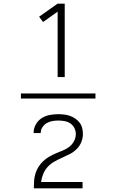

<svg xmlns="http://www.w3.org/2000/svg" viewBox="-20 -868 640 1056"><path d="M297 -444V-804L217 -747L195 -776L297 -848H336V-444ZM166 168Q166 147 167.5 126.5Q169 106 175 86.5Q181 67 192 49.5Q203 32 218 18Q233 4 251 -6.5Q269 -17 288 -25Q307 -33 326 -40.5Q345 -48 361 -60.5Q377 -73 387 -91.5Q397 -110 397 -131Q397 -148 389 -164Q381 -180 366.5 -189.5Q352 -199 335 -202Q318 -205 300 -205Q284 -205 267.5 -202Q251 -199 237 -191Q223 -183 213.5 -168.5Q204 -154 204 -138Q204 -137 204 -137Q204 -137 204 -136H165Q165 -137 165 -137.5Q165 -138 165 -139Q165 -162 177 -183.5Q189 -205 209 -218Q229 -231 253 -235.5Q277 -240 300 -240Q317 -240 333.5 -238Q350 -236 365.5 -230.5Q381 -225 394.5 -215.5Q408 -206 418 -193Q428 -180 432 -163.5Q436 -147 436 -131Q436 -108 427 -86Q418 -64 401 -47.5Q384 -31 363.5 -20.5Q343 -10 321.5 -0.5Q300 9 279.5 20.5Q259 32 243 49Q227 66 218 88Q209 110 206 133H434V168ZM95 -326V-354H505V-326Z"/></svg>

Font: Zed Sans Extralight Extended
Style: Regular
Weight: 200
Width: 7
Designer: Belleve Invis
Foundry: Belleve Invis
Version: Version 1.0.0; ttfautohint (v1.8.4)